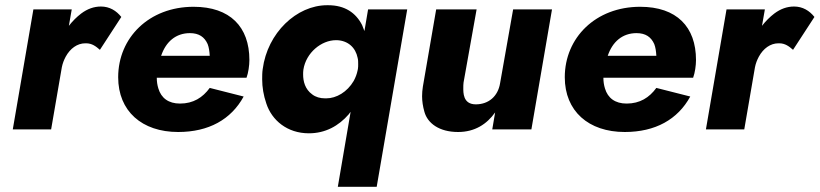

<svg xmlns="http://www.w3.org/2000/svg" viewBox="-20 -496 3142 736"><path d="M255 -460H108L29 0H176L217 -238C220 -253 225 -266 232 -279C249 -310 276 -330 307 -330C308 -330 309 -330 310 -330C333 -330 348 -318 363 -305L445 -431C426 -455 400 -471 367 -471C340 -471 315 -462 291 -444C274 -431 258 -415 244 -397Z M663 10C780 10 866 -38 914 -126L784 -159C757 -122 721 -99 670 -99C626 -99 598 -120 587 -157C583 -170 581 -183 581 -198H925C932 -217 936 -245 936 -266C936 -393 862 -470 722 -470C551 -470 433 -351 433 -200C433 -70 524 10 663 10ZM597 -282 598 -283C616 -336 654 -369 708 -369C743 -369 764 -354 776 -327C781 -314 783 -299 784 -282Z M1275 220H1424L1541 -460H1391L1377 -377C1374 -385 1371 -393 1368 -400C1344 -447 1302 -476 1238 -476C1237 -476 1235 -476 1234 -476C1117 -476 1005 -370 987 -231C985 -218 985 -204 985 -192C985 -162 990 -131 1001 -99C1022 -35 1081 15 1164 15C1227 15 1278 -13 1317 -58C1319 -61 1321 -64 1324 -67ZM1143 -229C1153 -294 1212 -342 1268 -342C1270 -342 1271 -342 1272 -342C1314 -340 1343 -314 1351 -274C1353 -266 1353 -259 1353 -250C1353 -244 1353 -238 1352 -232L1351 -227C1348 -212 1343 -199 1336 -186C1311 -143 1269 -119 1231 -119C1229 -119 1228 -119 1226 -119C1207 -119 1190 -124 1177 -134C1149 -154 1142 -185 1142 -210C1142 -216 1142 -223 1143 -229Z M1757 -180 1807 -460H1652L1601 -164C1599 -151 1598 -139 1598 -127C1598 -108 1601 -88 1607 -67C1619 -24 1663 10 1736 10C1800 10 1846 -20 1878 -65L1867 0H2017L2096 -460H1947L1897 -177C1889 -127 1853 -96 1804 -96C1754 -96 1756 -142 1756 -160C1756 -166 1756 -173 1757 -180Z M2375 10C2492 10 2578 -38 2626 -126L2496 -159C2469 -122 2433 -99 2382 -99C2338 -99 2310 -120 2299 -157C2295 -170 2293 -183 2293 -198H2637C2644 -217 2648 -245 2648 -266C2648 -393 2574 -470 2434 -470C2263 -470 2145 -351 2145 -200C2145 -70 2236 10 2375 10ZM2309 -282 2310 -283C2328 -336 2366 -369 2420 -369C2455 -369 2476 -354 2488 -327C2493 -314 2495 -299 2496 -282Z M2912 -460H2765L2686 0H2833L2874 -238C2877 -253 2882 -266 2889 -279C2906 -310 2933 -330 2964 -330C2965 -330 2966 -330 2967 -330C2990 -330 3005 -318 3020 -305L3102 -431C3083 -455 3057 -471 3024 -471C2997 -471 2972 -462 2948 -444C2931 -431 2915 -415 2901 -397Z"/></svg>

Font: Jost
Style: Bold Italic
Weight: 700
Italic angle: -5°
Version: Version 3.710